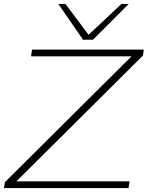

<svg xmlns="http://www.w3.org/2000/svg" viewBox="-32 -951 747 971"><path d="M-12 0 -7 -30 633 -666H125L130 -700H695L691 -670L51 -34H623L618 0ZM619 -931 438 -750H388L263 -931H299L416 -775L582 -931Z"/></svg>

Font: Georama Extended ExtraLight
Style: Italic
Weight: 200
Width: 7
Italic angle: -9°
Designer: Jean-Baptiste Levee
Foundry: Production Type
Version: Version 1.000